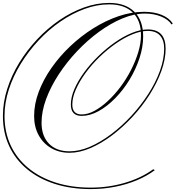

<svg xmlns="http://www.w3.org/2000/svg" viewBox="-40 -912 1205 1317"><path d="M709 -892Q820 -892 881 -832Q942 -772 942 -662Q942 -589 916.5 -512Q891 -435 848 -364.5Q805 -294 750 -238Q695 -182 636 -149.5Q577 -117 520 -117Q446 -117 446 -195Q446 -245 470.5 -301.5Q495 -358 537.5 -416Q580 -474 634 -526.5Q688 -579 747 -620.5Q806 -662 864.5 -686Q923 -710 974 -710Q1096 -710 1096 -578Q1096 -505 1066.5 -424Q1037 -343 986 -262.5Q935 -182 868.5 -110.5Q802 -39 728.5 16.5Q655 72 580 104Q505 136 437 136Q366 136 311 104Q256 72 225 15Q194 -42 194 -116Q194 -198 225.5 -282Q257 -366 313 -446Q369 -526 442.5 -595.5Q516 -665 600.5 -718Q685 -771 773.5 -801Q862 -831 948 -831Q1018 -831 1069 -810Q1120 -789 1145 -751L1137 -744Q1114 -779 1064 -799Q1014 -819 954 -819Q880 -819 799.5 -785.5Q719 -752 639.5 -694Q560 -636 489 -561Q418 -486 363 -402Q308 -318 276.5 -233Q245 -148 245 -70Q245 21 296 73.5Q347 126 437 126Q504 126 577 94.5Q650 63 723 8Q796 -47 861 -117.5Q926 -188 977 -267Q1028 -346 1057 -426Q1086 -506 1086 -578Q1086 -637 1057.5 -668.5Q1029 -700 974 -700Q925 -700 868 -676.5Q811 -653 752.5 -612Q694 -571 641 -519.5Q588 -468 546.5 -411Q505 -354 480.5 -298.5Q456 -243 456 -195Q456 -127 520 -127Q562 -127 607.5 -151.5Q653 -176 699 -218.5Q745 -261 786 -315.5Q827 -370 858.5 -431.5Q890 -493 908.5 -554.5Q927 -616 927 -671Q927 -772 870 -827Q813 -882 709 -882Q625 -882 539.5 -850.5Q454 -819 373.5 -763.5Q293 -708 224 -634Q155 -560 102.5 -474.5Q50 -389 20.5 -298Q-9 -207 -9 -117Q-9 -6 33 84.5Q75 175 153.5 240Q232 305 341 340Q450 375 583 375Q704 375 816.5 342Q929 309 1011 249L1022 255Q969 295 898.5 324.5Q828 354 747.5 369.5Q667 385 583 385Q447 385 336 349.5Q225 314 145 247.5Q65 181 22.5 89Q-20 -3 -20 -117Q-20 -209 9.5 -302Q39 -395 92 -481.5Q145 -568 215 -642.5Q285 -717 366.5 -773Q448 -829 535.5 -860.5Q623 -892 709 -892Z"/></svg>

Font: Ballet
Style: Regular
Weight: 400
Designer: Maximiliano R. Sproviero
Foundry: Omnibus-Type
Version: Version 1.100